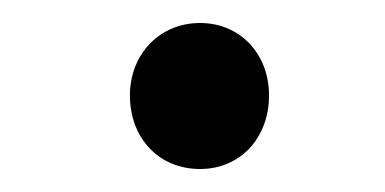

<svg xmlns="http://www.w3.org/2000/svg" viewBox="-20 -668 335 167"><path d="M93 -585C93 -548 118 -521 154 -521C189 -521 214 -548 214 -585C214 -621 189 -648 154 -648C119 -648 93 -621 93 -585Z"/></svg>

Font: Noto Sans Devanagari SemiCondensed Medium
Style: Regular
Weight: 500
Width: 4
Designer: Jelle Bosma - Monotype Design Team
Foundry: Monotype Imaging Inc.
Version: Version 2.004